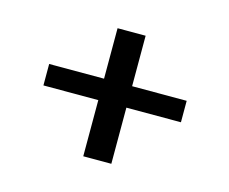

<svg xmlns="http://www.w3.org/2000/svg" viewBox="-67 -497 702 588"><g transform="rotate(15 283.5 -203.0)"><path d="M239 0V-178H65V-246H239V-406H328V-246H501V-178H328V0Z"/></g></svg>

Font: Junicode SmExp
Style: Bold Italic
Weight: 700
Width: 6
Italic angle: -11°
Designer: Peter S. Baker
Version: Version 2.205; ttfautohint (v1.8.4)